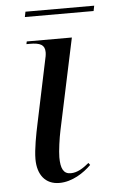

<svg xmlns="http://www.w3.org/2000/svg" viewBox="-50 -684 436 729"><g transform="rotate(-5 168.5 -319.5)"><path d="M71 -629H333L337 -649H75ZM147 10C196 10 241 -20 269 -48L263 -56C240 -37 218 -23 193 -23C165 -23 155 -45 155 -87C155 -111 162 -160 168 -188L242 -536H70L68 -526H81C121 -526 138 -517 138 -489C138 -480 136 -469 133 -457L84 -224C75 -182 64 -125 64 -88C64 -28 94 10 147 10Z"/></g></svg>

Font: Noto Serif Display SemiCondensed
Style: Italic
Weight: 400
Width: 4
Italic angle: -12°
Designer: Monotype Design Team
Foundry: Monotype Imaging Inc.
Version: Version 2.009